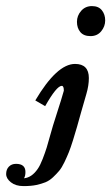

<svg xmlns="http://www.w3.org/2000/svg" viewBox="-120 -507 369 637"><path d="M-35.6 63.5Q-35.6 36.6 -66.9 36.6Q-81.5 36.6 -90.6 45.9Q-99.6 55.2 -99.6 70.3Q-99.6 85.4 -83.7 97.9Q-67.9 110.4 -42.2 110.4Q-16.6 110.4 0.5 106.7Q17.6 103 30.8 97.7Q43.9 92.3 55.9 81.1Q67.9 69.8 76.4 59.6Q85 49.3 93.8 31Q102.5 12.7 108.4 -2Q114.3 -16.6 122.1 -41.5Q129.9 -66.4 135.3 -85.4Q140.6 -104.5 149.4 -135.7Q158.2 -167 166.5 -195.1Q174.8 -223.1 174.8 -248Q174.8 -294.9 128.9 -294.9Q68.8 -294.9 -2.9 -173.8L29.8 -154.8Q67.9 -222.2 85 -222.2Q91.8 -222.2 91.8 -206.1Q84.5 -179.7 69.1 -132.3Q53.7 -85 46.9 -59.3Q40 -33.7 34.9 -17.3Q29.8 -1 21.5 20.5Q13.2 42 4.9 53.7Q-14.6 82 -40.5 84.5Q-35.6 77.6 -35.6 63.5ZM229 -439.2Q229 -419.4 215.8 -403.3Q202.6 -387.2 180.2 -387.2Q157.7 -387.2 146.5 -400.6Q135.3 -414.1 135.3 -434.6Q135.3 -455.1 149.2 -470.9Q163.1 -486.8 185.1 -486.8Q207 -486.8 218 -472.9Q229 -459 229 -439.2Z"/></svg>

Font: Niconne
Style: Regular
Weight: 400
Designer: Vernon Adams
Foundry: Vernon Adams
Version: Version 1.002